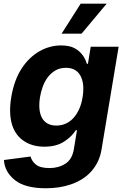

<svg xmlns="http://www.w3.org/2000/svg" viewBox="-20 -797 673 1033"><path d="M144.5 45.1Q150.6 70 173.7 88.8Q196.4 107.2 246.8 107.2Q295.8 107.2 332.7 83.1Q369.3 59.3 377.8 3.2L394.2 -96.6H387.8Q377.8 -80.3 362.4 -65Q346.9 -49.7 325.3 -35.5Q283.4 -7.8 218 -7.8Q156.6 -7.8 111.2 -36.6Q88.4 -51.1 71.7 -72.8Q55 -94.5 45.6 -123.9Q36.2 -153.4 34.6 -190.7Q33 -228 40.5 -273.8Q56.1 -366.8 96.6 -428.6Q116.8 -459.5 141.2 -482.8Q165.5 -506 192.6 -521.5Q219.8 -536.9 248.9 -544.7Q278.1 -552.6 307.9 -552.6Q354 -552.6 382.1 -537.3Q396.3 -529.5 407 -519.7Q417.6 -509.9 425.4 -499.1Q433.2 -488.3 438.6 -476.7Q443.9 -465.2 447.1 -453.8H453.1L468 -545.5H618.3L526.6 5.3Q520.6 43 505.9 73.2Q491.1 103.3 469.6 126.8Q448.2 150.2 420.8 167.1Q393.5 183.9 362.2 194.8Q331 205.6 296.5 210.8Q262.1 215.9 226.6 215.9Q115.4 215.9 60.4 172.2Q5 128.2 1.1 63.9ZM283.4 -121.4Q310 -121.4 333.3 -131.7Q356.5 -142 374.8 -161.8Q393.1 -181.5 405.9 -209.9Q418.7 -238.3 424.4 -274.5Q436.1 -346.2 413 -389.2Q389.6 -432.2 334.5 -432.2Q302.2 -432.2 278.1 -418Q253.9 -403.8 237 -381.2Q220.2 -358.7 210 -330.6Q199.9 -302.6 195.3 -274.5Q189.6 -239.3 192.3 -210.9Q195 -182.5 206 -162.6Q217 -142.8 236.3 -132.1Q255.7 -121.4 283.4 -121.4ZM311.4 -615.8 414.1 -777.3H554L418.7 -615.8Z"/></svg>

Font: Inter P
Style: Bold Italic
Weight: 700
Italic angle: 9.39999°
Designer: Rasmus Andersson
Foundry: rsms
Version: Version 3.018;git-588b23468